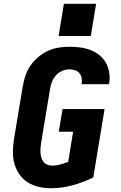

<svg xmlns="http://www.w3.org/2000/svg" viewBox="-20 -991 640 1019"><path d="M252 8Q218 8 186.5 1Q155 -6 128.5 -22.5Q102 -39 84 -64.5Q66 -90 57 -120.5Q48 -151 48.5 -184.5Q49 -218 54 -251L101 -534Q106 -563 115.5 -591Q125 -619 142.5 -644Q160 -669 184 -689Q208 -709 235.5 -721.5Q263 -734 292 -738.5Q321 -743 349 -743Q378 -743 407 -739Q436 -735 461.5 -725Q487 -715 508.5 -697.5Q530 -680 543 -656Q556 -632 560 -603.5Q564 -575 559 -546Q559 -546 559 -545Q559 -544 559 -544H413Q413 -544 413 -544.5Q413 -545 413 -545Q416 -560 413.5 -575.5Q411 -591 402 -602Q393 -613 379 -618Q365 -623 349 -623Q329 -623 309.5 -614.5Q290 -606 276 -590Q262 -574 255 -554.5Q248 -535 245 -515L198 -231Q196 -218 195 -204.5Q194 -191 195 -178Q196 -165 200 -152.5Q204 -140 212 -130.5Q220 -121 232 -116.5Q244 -112 257 -112Q278 -112 299.5 -118Q321 -124 342 -132L368 -292H292L312 -412H535L475 -49Q421 -23 364.5 -7.5Q308 8 252 8ZM291 -800 319 -971H490L462 -800Z"/></svg>

Font: Iosevka SS04 Hv Ex Obl
Style: Regular
Weight: 900
Width: 7
Italic angle: -9°
Monospace: yes
Designer: Belleve Invis
Foundry: Belleve Invis
Version: Version 19.0.0; ttfautohint (v1.8.4)